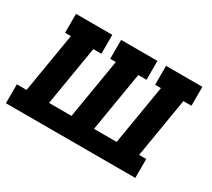

<svg xmlns="http://www.w3.org/2000/svg" viewBox="-123 -704 979 888"><g transform="rotate(30 366.5 -260.0)"><path d="M-17 0V-101H35L88 -419H57V-520H251V-419H208L155 -101H275L328 -419H298V-520H492V-419H448L395 -101H516L569 -419H538V-520H732V-419H689L636 -101H674V0Z"/></g></svg>

Font: Iosevka Etoile Oblique
Style: Bold
Weight: 700
Italic angle: -9°
Designer: Belleve Invis
Foundry: Belleve Invis
Version: Version 15.5.2; ttfautohint (v1.8.4)